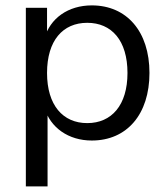

<svg xmlns="http://www.w3.org/2000/svg" viewBox="-20 -505 612 702"><path d="M74.5 176.5H153.9V-111.8H142.2C163.7 -38.2 230.4 8.8 315.7 8.8C444.1 8.8 526.5 -87.3 526.5 -238.2C526.5 -390.2 443.1 -485.3 315.7 -485.3C229.4 -485.3 162.7 -438.2 142.2 -363.7H152V-476.5H74.5ZM299 -54.9C209.8 -54.9 152 -120.6 152 -238.2C152 -356.9 209.8 -421.6 299 -421.6C388.2 -421.6 446.1 -356.9 446.1 -238.2C446.1 -120.6 388.2 -54.9 299 -54.9Z"/></svg>

Font: LL Pando Sans
Style: Regular
Weight: 400
Designer: Joshua Smith
Foundry: Joshua Smith
Version: Version 1.000;Glyphs 3.2.1 (3258)